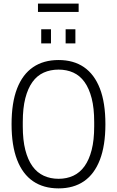

<svg xmlns="http://www.w3.org/2000/svg" viewBox="-20 -1030 647 1062"><path d="M304 12Q221 12 163 -27.5Q105 -67 74.5 -146Q44 -225 44 -343Q44 -462 74.5 -540.5Q105 -619 163 -658.5Q221 -698 304 -698Q387 -698 444.5 -658.5Q502 -619 532.5 -540.5Q563 -462 563 -343Q563 -225 532.5 -146Q502 -67 444.5 -27.5Q387 12 304 12ZM304 -41Q349 -41 385.5 -58Q422 -75 447.5 -110.5Q473 -146 487 -200.5Q501 -255 501 -331V-355Q501 -432 487 -486.5Q473 -541 447.5 -576.5Q422 -612 385.5 -628.5Q349 -645 304 -645Q259 -645 222 -628.5Q185 -612 159.5 -576.5Q134 -541 120 -486.5Q106 -432 106 -355V-331Q106 -255 120 -200.5Q134 -146 159.5 -110.5Q185 -75 222 -58Q259 -41 304 -41ZM208 -790V-868H262V-790ZM343 -790V-868H397V-790ZM190 -964V-1010H415V-964Z"/></svg>

Font: Archivo Condensed ExtraLight
Style: Regular
Weight: 250
Width: 3
Designer: Hector Gatti
Foundry: Omnibus-Type
Version: Version 2.001